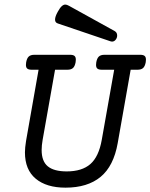

<svg xmlns="http://www.w3.org/2000/svg" viewBox="-20 -823 668 853"><path d="M628.4 -558.1Q628.4 -550.8 627.4 -546.4Q624 -528.3 615.7 -520.8Q607.4 -513.2 590.8 -513.2H560.5L502.9 -187Q484.9 -85 426.8 -37.1Q368.7 10.7 271 10.7Q186.5 10.7 138.7 -29.1Q90.8 -68.8 90.8 -146Q90.8 -166.5 95.7 -196.8L151.4 -513.2H121.1Q107.4 -513.2 101.3 -518.1Q95.2 -522.9 95.2 -534.7Q95.2 -542 96.2 -546.4Q99.6 -564.5 107.9 -572Q116.2 -579.6 132.8 -579.6H291Q304.7 -579.6 310.8 -574.7Q316.9 -569.8 316.9 -558.1Q316.9 -550.8 315.9 -546.4Q312.5 -528.3 304.2 -520.8Q295.9 -513.2 279.3 -513.2H224.6L169.4 -201.7Q165 -176.8 165 -156.7Q165 -106.4 192.4 -84Q219.7 -61.5 276.4 -61.5Q344.2 -61.5 381.6 -94.2Q418.9 -127 432.1 -201.7L487.3 -513.2H432.6Q418.9 -513.2 412.8 -518.1Q406.7 -522.9 406.7 -534.7Q406.7 -542 407.7 -546.4Q411.1 -564.5 419.4 -572Q427.7 -579.6 444.3 -579.6H602.5Q616.2 -579.6 622.3 -574.7Q628.4 -569.8 628.4 -558.1ZM500.5 -665.5Q500.5 -654.8 493.9 -646.5Q487.3 -638.2 477.5 -638.2Q475.6 -638.2 471.7 -639.2L236.8 -718.8Q224.6 -722.7 224.6 -735.8Q224.6 -749.5 236.8 -771Q246.1 -788.1 254.2 -795.4Q262.2 -802.7 270 -802.7Q276.9 -802.7 286.1 -797.4L489.3 -685.1Q500.5 -678.7 500.5 -665.5Z"/></svg>

Font: Courier Prime
Style: Italic
Weight: 400
Italic angle: -10°
Designer: Alan Dague-Greene
Foundry: Quote-Unquote Apps
Version: Version 3.018